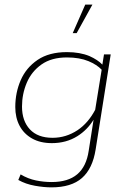

<svg xmlns="http://www.w3.org/2000/svg" viewBox="-20 -628 560 829"><path d="M202 181Q170 181 130.5 174Q91 167 59 149L69 125Q101 144 135 151Q169 158 203 158Q274 158 313.5 124.5Q353 91 363 23L384 -111Q357 -67 314 -40Q266 -10 204 -10Q154 -10 118.5 -30Q83 -50 64.5 -85Q46 -120 46 -166Q46 -228 69.5 -282Q93 -336 142.5 -369.5Q192 -403 269 -403Q325 -403 366 -386Q402 -370 422 -349L429 -393H458L393 17Q380 100 334 140.5Q288 181 202 181ZM207 -33Q265 -33 315 -66Q361 -97 391 -154L419 -327Q398 -349 362 -364Q323 -380 269 -380Q202 -380 159 -349.5Q116 -319 95.5 -270.5Q75 -222 75 -168Q75 -106 109 -69.5Q143 -33 207 -33ZM294 -485 348 -608H379L311 -485Z"/></svg>

Font: Rokkitt SemiBold Thin
Style: Italic
Weight: 250
Italic angle: -9°
Version: Version 3.103